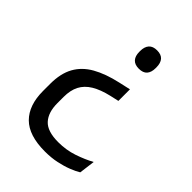

<svg xmlns="http://www.w3.org/2000/svg" viewBox="-196 -587 839 839"><g transform="rotate(45 223.0 -168.0)"><path d="M308 -293.5V-222L268 -213Q218.5 -201.5 187.2 -182.5Q156 -163.5 141.2 -135Q126.5 -106.5 126.5 -65V-26.5Q126.5 30.5 154.5 61Q182.5 91.5 249.5 91.5Q298.5 91.5 342.2 76.8Q386 62 420.5 43L411 116.5Q394 127 368 137.2Q342 147.5 309 154.5Q276 161.5 237 161.5Q138 161.5 91.2 114.8Q44.5 68 44.5 -20V-64Q44.5 -128 68 -170.5Q91.5 -213 138.2 -239.5Q185 -266 254.5 -281.5ZM271.5 -498Q297.5 -498 309.8 -483.8Q322 -469.5 322 -443.5V-438.5Q322 -412.5 309.8 -398.5Q297.5 -384.5 271.5 -384.5Q246 -384.5 233.5 -398.5Q221 -412.5 221 -438.5V-443.5Q221 -469.5 233.5 -483.8Q246 -498 271.5 -498Z"/></g></svg>

Font: Anek Telugu Medium
Style: Regular
Weight: 400
Version: Version 1.003